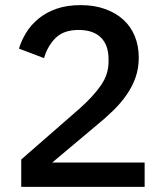

<svg xmlns="http://www.w3.org/2000/svg" viewBox="-20 -730 640 750"><path d="M545 0H63V-107L291 -306Q345 -354 374.5 -397Q404 -440 404 -488V-499Q404 -554 374 -583.5Q344 -613 287 -613Q229 -613 197.5 -582Q166 -551 152 -503L54 -540Q64 -573 83 -603.5Q102 -634 131.5 -658Q161 -682 201.5 -696Q242 -710 295 -710Q349 -710 391.5 -694.5Q434 -679 463 -652Q492 -625 507 -587.5Q522 -550 522 -505Q522 -463 509.5 -427.5Q497 -392 474.5 -359.5Q452 -327 421 -297Q390 -267 353 -237L184 -95H545Z"/></svg>

Font: IBM Plex Mono Medium
Style: Regular
Weight: 500
Monospace: yes
Designer: Mike Abbink, Paul van der Laan, Pieter van Rosmalen
Foundry: Bold Monday
Version: Version 2.3